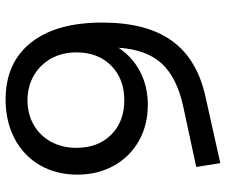

<svg xmlns="http://www.w3.org/2000/svg" viewBox="-82 -736 825 702"><g transform="rotate(90 331.0 -384.5)"><path d="M618 -254Q618 -177 583.5 -117.5Q549 -58 486.5 -25Q424 8 344 8Q209 8 135.5 -84.5Q62 -177 62 -345Q62 -508 129 -600.5Q196 -693 334 -723L576 -777L590 -689L367 -641Q263 -618 212 -563Q161 -508 154 -405Q188 -456 242 -484Q296 -512 363 -512Q437 -512 495 -479Q553 -446 585.5 -387.5Q618 -329 618 -254ZM520 -251Q520 -330 472 -378Q424 -426 346 -426Q268 -426 219.5 -378Q171 -330 171 -251Q171 -199 193.5 -158.5Q216 -118 256 -95Q296 -72 346 -72Q397 -72 436.5 -95Q476 -118 498 -158.5Q520 -199 520 -251Z"/></g></svg>

Font: Montserrat Alternates Medium
Style: Regular
Weight: 500
Designer: Julieta Ulanovsky
Foundry: Julieta Ulanovsky
Version: Version 7.200